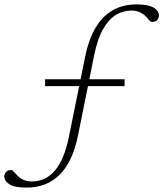

<svg xmlns="http://www.w3.org/2000/svg" viewBox="-58 -728 743 873"><path d="M147 -336.5V-367.5H508.5V-336.5ZM65 125Q4.5 125 -17 108.8Q-38.5 92.5 -38.5 76Q-38.5 62 -30.2 53.5Q-22 45 -6 45Q-1.5 45 5 53Q11.5 61 21.8 71.2Q32 81.5 47.8 89.2Q63.5 97 87 97Q115.5 97 141.2 86Q167 75 188.8 50.8Q210.5 26.5 227.5 -12.5Q244.5 -51.5 255.5 -107L329 -469.5Q342 -533.5 364 -578.8Q386 -624 416 -652.5Q446 -681 482.5 -694.5Q519 -708 561 -708Q601.5 -708 623.8 -700.5Q646 -693 655.2 -681.5Q664.5 -670 664.5 -659Q664.5 -645.5 656.5 -636.8Q648.5 -628 632 -628Q627 -628 620.5 -636Q614 -644 604 -654.2Q594 -664.5 578.2 -672.2Q562.5 -680 539 -680Q501 -680 468.2 -659.8Q435.5 -639.5 410.2 -594.8Q385 -550 370 -476L297 -113.5Q284 -49.5 262 -4.2Q240 41 210 69.5Q180 98 143.2 111.5Q106.5 125 65 125Z"/></svg>

Font: Newsreader 9pt ExtraLight
Style: Regular
Weight: 250
Designer: Hugues Gentile
Foundry: Production Type
Version: Version 1.003